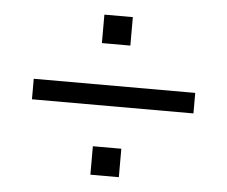

<svg xmlns="http://www.w3.org/2000/svg" viewBox="-42 -576 683 578"><g transform="rotate(5 300.0 -287.0)"><path d="M56 -255.7V-317.7H544V-255.7ZM251 -44.9V-130.9H337V-44.9ZM251 -442.6V-528.6H337V-442.6Z"/></g></svg>

Font: Nunito Sans 12pt ExtraLight
Style: Regular
Weight: 200
Designer: Vernon Adams
Foundry: Vernon Adams
Version: Version 3.101;gftools[0.9.27]